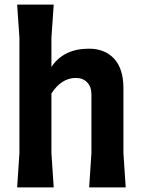

<svg xmlns="http://www.w3.org/2000/svg" viewBox="-20 -820 618 840"><path d="M380 -150V-407Q380 -440 361.5 -459.5Q343 -479 312 -479Q249 -479 205 -411V-150L215 0H55L65 -150V-655L55 -800H215L205 -655V-527Q258 -607 369 -607Q439 -607 479.5 -563Q520 -519 520 -434V-150L530 0H370Z"/></svg>

Font: Farro
Style: Bold
Weight: 700
Designer: Aceler Chua
Foundry: Grayscale Limited
Version: Version 1.101